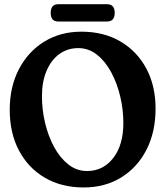

<svg xmlns="http://www.w3.org/2000/svg" viewBox="-20 -856 770 888"><path d="M356.5 -709.5Q460 -709.5 537 -664.2Q614 -619 656.8 -539Q699.5 -459 699.5 -354Q699.5 -245.5 657.5 -163.5Q615.5 -81.5 540.5 -35.2Q465.5 11 367 11Q264.5 11 187.5 -34Q110.5 -79 67.8 -159.8Q25 -240.5 25 -348.5Q25 -454.5 67.5 -536Q110 -617.5 184.8 -663.5Q259.5 -709.5 356.5 -709.5ZM550.5 -287Q550.5 -349 536 -410.2Q521.5 -471.5 494.2 -522Q467 -572.5 428.5 -603Q390 -633.5 342 -633.5Q292.5 -633.5 254.5 -606Q216.5 -578.5 195.2 -528.2Q174 -478 174 -410Q174 -348.5 188.5 -287.5Q203 -226.5 230.2 -176.2Q257.5 -126 296 -95.5Q334.5 -65 382.5 -65Q457 -65 503.8 -125.2Q550.5 -185.5 550.5 -287ZM214.5 -796Q214.5 -836.5 249.5 -836.5H475Q510.5 -836.5 510.5 -796.5Q510.5 -756.5 475 -756.5H249.5Q214.5 -756.5 214.5 -796Z"/></svg>

Font: Fraunces 144pt S100 SemiBold
Style: Regular
Weight: 600
Version: Version 1.000; ttfautohint (v1.8.3)